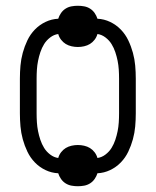

<svg xmlns="http://www.w3.org/2000/svg" viewBox="-20 -593 540 666"><path d="M250 53Q239 53 228 51Q217 49 207.5 43Q198 37 191.5 27.5Q185 18 182 8Q159 7 138 -3Q117 -13 101 -29.5Q85 -46 75 -67Q65 -88 59 -110Q53 -132 51 -154.5Q49 -177 49 -200V-320Q49 -343 51 -365.5Q53 -388 59 -410Q65 -432 75 -453Q85 -474 101 -490.5Q117 -507 138 -517Q159 -527 182 -528Q185 -538 191.5 -547.5Q198 -557 207.5 -563Q217 -569 228 -571Q239 -573 250 -573Q261 -573 272 -571Q283 -569 292.5 -563Q302 -557 308.5 -547.5Q315 -538 318 -528Q341 -527 362 -517Q383 -507 399 -490.5Q415 -474 425 -453Q435 -432 441 -410Q447 -388 449 -365.5Q451 -343 451 -320V-200Q451 -177 449 -154.5Q447 -132 441 -110Q435 -88 425 -67Q415 -46 399 -29.5Q383 -13 362 -3Q341 7 318 8Q315 18 308.5 27.5Q302 37 292.5 43Q283 49 272 51Q261 53 250 53ZM318 -45Q333 -47 346 -57Q359 -67 367 -80Q375 -93 380 -108Q385 -123 388 -138Q391 -153 392 -168.5Q393 -184 393 -200V-320Q393 -336 392 -351.5Q391 -367 388 -382Q385 -397 380 -412Q375 -427 367 -440Q359 -453 346 -463Q333 -473 318 -475Q315 -464 308 -455Q301 -446 292 -440.5Q283 -435 272 -432.5Q261 -430 250 -430Q239 -430 228 -432.5Q217 -435 208 -440.5Q199 -446 192 -455Q185 -464 182 -475Q167 -473 154 -463Q141 -453 133 -440Q125 -427 120 -412Q115 -397 112 -382Q109 -367 108 -351.5Q107 -336 107 -320V-200Q107 -184 108 -168.5Q109 -153 112 -138Q115 -123 120 -108Q125 -93 133 -80Q141 -67 154 -57Q167 -47 182 -45Q185 -56 192 -65Q199 -74 208 -79.5Q217 -85 228 -87.5Q239 -90 250 -90Q261 -90 272 -87.5Q283 -85 292 -79.5Q301 -74 308 -65Q315 -56 318 -45Z"/></svg>

Font: Iosevka Light
Style: Regular
Weight: 300
Monospace: yes
Designer: Belleve Invis
Foundry: Belleve Invis
Version: Version 32.5.0; ttfautohint (v1.8.4)